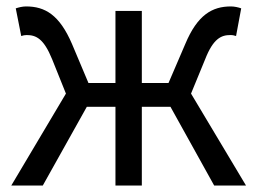

<svg xmlns="http://www.w3.org/2000/svg" viewBox="-20 -577 800 597"><path d="M574 -286 618 -393C643 -457 668 -468 696 -468C704 -468 707 -467 714 -465L730 -551C722 -554 709 -557 698 -557C640 -557 594 -531 556 -440L504 -319H421V-543H339V-319H255L204 -440C165 -531 120 -557 61 -557C50 -557 38 -554 29 -551L46 -465C53 -467 56 -468 63 -468C92 -468 116 -457 142 -393L185 -286L15 0H113L250 -245H339V0H421V-245H510L646 0H745Z"/></svg>

Font: Noto Sans Mono CJK SC Regular
Style: Regular
Weight: 400
Designer: Ryoko NISHIZUKA (kana & ideographs); Paul D. Hunt (Latin, Greek & Cyrillic); Wenlong ZHANG (bopomofo); Sandoll Communica
Foundry: Adobe Systems Incorporated
Version: Version 1.005;PS 1.005;hotconv 1.0.96;makeotf.lib2.5.65012